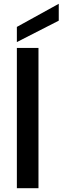

<svg xmlns="http://www.w3.org/2000/svg" viewBox="-20 -993 330 1013"><path d="M69 0ZM69 0ZM183 0H69V-740H183ZM69 -771V-851L290 -973V-884Z"/></svg>

Font: Ulagadi Sans Medium
Style: Regular
Weight: 500
Designer: Ninad Kale (Devanagari), Jonny Pinhorn (Latin)
Foundry: Indian Type Foundry
Version: Version 3.01;March 29, 2020;FontCreator 12.0.0.2522 64-bit; 